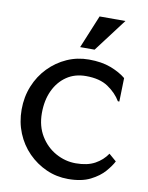

<svg xmlns="http://www.w3.org/2000/svg" viewBox="-88 -838 705 915"><g transform="rotate(10 265.0 -380.5)"><path d="M515 -108Q504 -86 479.5 -57.5Q455 -29 412.5 -7.5Q370 14 305 14Q249 14 199.5 -8Q150 -30 111.5 -69Q73 -108 51.5 -160.5Q30 -213 30 -274Q30 -335 51.5 -388Q73 -441 111.5 -480.5Q150 -520 199.5 -542Q249 -564 305 -564Q367 -564 411.5 -547Q456 -530 485 -506L482 -392H475Q453 -429 412.5 -456.5Q372 -484 305 -484Q251 -484 211.5 -457Q172 -430 150 -383Q128 -336 128 -274Q128 -211 156.5 -164Q185 -117 231 -91.5Q277 -66 328 -66Q384 -66 420.5 -86Q457 -106 479 -139ZM323 -615H253L319 -775H444Z"/></g></svg>

Font: Faculty Glyphic
Style: Regular
Weight: 400
Designer: Koto Studio, Dylan Young
Foundry: Koto Studio
Version: Version 1.004; ttfautohint (v1.8.4.7-5d5b)